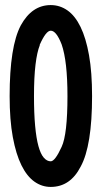

<svg xmlns="http://www.w3.org/2000/svg" viewBox="-20 -735 401 757"><path d="M180 -715Q216 -715 246 -694Q276 -673 297.5 -629Q319 -585 331 -517.5Q343 -450 343 -356Q343 -160 298 -78Q257 2 180 2Q145 2 115.5 -19Q86 -40 64.5 -83.5Q43 -127 30.5 -194.5Q18 -262 18 -356Q18 -552 62 -635Q106 -715 180 -715ZM223 -560Q202 -614 180 -614Q161 -614 136 -557H137Q126 -530 120 -480Q114 -430 114 -356Q114 -288 118.5 -239Q123 -190 131.5 -159Q140 -128 152.5 -113.5Q165 -99 180 -99Q197 -99 223 -156Q246 -205 246 -356Q246 -494 223 -560Z"/></svg>

Font: Fundamental  Brigade Condensed
Style: Regular
Weight: 400
Width: 3
Designer: Peter Wiegel, original typeface by Carl Albert Fahrenwaldt 1901
Foundry: Peter Wiegel
Version: Version 0.000 2012 initial release